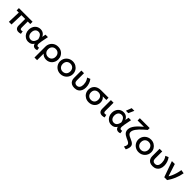

<svg xmlns="http://www.w3.org/2000/svg" viewBox="640 -3093 5647 5647"><g transform="rotate(45 3463.0 -270.0)"><path d="M520 14.5Q490.5 14.5 466.5 6Q442.5 -2.5 425 -19.5Q407.5 -36.5 397.8 -63.2Q388 -90 388 -127V-400H231.5L218.5 0H109.5L122.5 -400H32.5V-495H600.5V-400H495V-156.5Q495 -115.5 506.5 -98.5Q518 -81.5 544 -81.5Q556.5 -81.5 568.8 -84.5Q581 -87.5 593 -92.5L609.5 -2Q587.5 5.5 564.5 10Q541.5 14.5 520 14.5Z M925.5 15Q855.5 15 801 -19Q746.5 -53 715.2 -112.2Q684 -171.5 684 -247.5Q684 -304.5 701.8 -352.8Q719.5 -401 751.5 -436.2Q783.5 -471.5 827.2 -490.8Q871 -510 922.5 -510Q971.5 -510 1009.2 -493.2Q1047 -476.5 1073.5 -447.5Q1100 -418.5 1116 -380.5L1137.5 -495H1240L1194.5 -260Q1183.5 -203 1183 -166Q1182.5 -129 1192.8 -110Q1203 -91 1224 -86.5Q1245 -82 1276.5 -90.5L1288.5 -0.5Q1243 18 1203 13.5Q1163 9 1135.8 -16Q1108.5 -41 1102 -83Q1073.5 -35.5 1030.8 -10.2Q988 15 925.5 15ZM935 -82.5Q979 -82.5 1008.2 -103.8Q1037.5 -125 1055.5 -162.2Q1073.5 -199.5 1083 -247Q1079.5 -263.5 1073.5 -285Q1067.5 -306.5 1056.8 -328.8Q1046 -351 1029.5 -370Q1013 -389 989.2 -400.8Q965.5 -412.5 933 -412.5Q891 -412.5 859.8 -392.5Q828.5 -372.5 811.2 -335.5Q794 -298.5 794 -248Q794 -170.5 833 -126.5Q872 -82.5 935 -82.5Z M1384 210V-242.5Q1384 -317 1418 -377.8Q1452 -438.5 1512.5 -474.2Q1573 -510 1652 -510Q1732.5 -510 1792.8 -474.5Q1853 -439 1886.5 -379.2Q1920 -319.5 1920 -247.5Q1920 -193 1901.8 -145.2Q1883.5 -97.5 1849.8 -61.5Q1816 -25.5 1769.8 -5.2Q1723.5 15 1668 15Q1615 15 1568.8 -6Q1522.5 -27 1493.5 -63V210ZM1652 -82.5Q1698 -82.5 1733.8 -102.8Q1769.5 -123 1789.8 -160Q1810 -197 1810 -247.5Q1810 -298 1789.5 -335.2Q1769 -372.5 1733.2 -392.5Q1697.5 -412.5 1652 -412.5Q1606 -412.5 1570.2 -392.5Q1534.5 -372.5 1514 -335.2Q1493.5 -298 1493.5 -247.5Q1493.5 -197 1514 -160Q1534.5 -123 1570.2 -102.8Q1606 -82.5 1652 -82.5Z M2261 15Q2183.5 15 2122.8 -20.8Q2062 -56.5 2027.5 -116.2Q1993 -176 1993 -247.5Q1993 -300.5 2012.8 -347.8Q2032.5 -395 2068.8 -431.5Q2105 -468 2154 -489Q2203 -510 2261.5 -510Q2339 -510 2399.8 -474.2Q2460.5 -438.5 2495 -378.8Q2529.5 -319 2529.5 -247.5Q2529.5 -195 2509.8 -147.5Q2490 -100 2454 -63.5Q2418 -27 2369 -6Q2320 15 2261 15ZM2261 -82.5Q2307 -82.5 2342.8 -102.8Q2378.5 -123 2399 -160Q2419.5 -197 2419.5 -247.5Q2419.5 -298 2399 -335.2Q2378.5 -372.5 2342.8 -392.5Q2307 -412.5 2261 -412.5Q2215 -412.5 2179.2 -392.5Q2143.5 -372.5 2123.2 -335.2Q2103 -298 2103 -247.5Q2103 -197 2123.5 -160Q2144 -123 2179.8 -102.8Q2215.5 -82.5 2261 -82.5Z M2843.5 15Q2769.5 15 2722.2 -12Q2675 -39 2652.5 -84.5Q2630 -130 2630 -186V-495H2740V-197.5Q2740 -140.5 2767.8 -111.8Q2795.5 -83 2843.5 -83Q2875.5 -83.5 2899.2 -95.2Q2923 -107 2938.5 -128.5Q2954 -150 2961.8 -180Q2969.5 -210 2969.5 -246.5Q2969.5 -287.5 2961.2 -326.8Q2953 -366 2936.2 -402Q2919.5 -438 2895 -468.5L2990.5 -509Q3034.5 -453 3057.8 -382.2Q3081 -311.5 3081 -241Q3081 -165 3053.8 -107.5Q3026.5 -50 2973.5 -17.5Q2920.5 15 2843.5 15Z M3438 15Q3361 15 3300.8 -19Q3240.5 -53 3206 -111.8Q3171.5 -170.5 3171.5 -244Q3171.5 -298.5 3190 -344.5Q3208.5 -390.5 3244.2 -424.2Q3280 -458 3331.8 -476.5Q3383.5 -495 3449.5 -495H3761.5V-402H3612.5Q3656 -370.5 3675.8 -324Q3695.5 -277.5 3695.5 -227.5Q3695.5 -176 3677 -132Q3658.5 -88 3624.5 -55Q3590.5 -22 3543.2 -3.5Q3496 15 3438 15ZM3439 -82.5Q3484 -82.5 3518 -101.5Q3552 -120.5 3570.8 -155.8Q3589.5 -191 3589.5 -240.5Q3589.5 -315.5 3547.2 -357.5Q3505 -399.5 3436 -399.5Q3392 -399.5 3357.2 -381.8Q3322.5 -364 3302 -329.8Q3281.5 -295.5 3281.5 -245.5Q3281.5 -171.5 3325.5 -127Q3369.5 -82.5 3439 -82.5Z M3997.5 14Q3956.5 14 3925.2 -1Q3894 -16 3876.2 -47.5Q3858.5 -79 3858.5 -128.5V-495H3968.5V-160Q3968.5 -116.5 3981 -99.5Q3993.5 -82.5 4022.5 -82.5Q4033 -82.5 4045.2 -85.5Q4057.5 -88.5 4070 -93.5L4089 -3.5Q4065.5 4.5 4042.2 9.2Q4019 14 3997.5 14Z M4381.5 15Q4311.5 15 4257 -19Q4202.5 -53 4171.2 -112.2Q4140 -171.5 4140 -247.5Q4140 -304.5 4157.8 -352.8Q4175.5 -401 4207.5 -436.2Q4239.5 -471.5 4283.2 -490.8Q4327 -510 4378.5 -510Q4427.5 -510 4465.2 -493.2Q4503 -476.5 4529.5 -447.5Q4556 -418.5 4572 -380.5L4593.5 -495H4696L4650.5 -260Q4639.5 -203 4639 -166Q4638.5 -129 4648.8 -110Q4659 -91 4680 -86.5Q4701 -82 4732.5 -90.5L4744.5 -0.5Q4699 18 4659 13.5Q4619 9 4591.8 -16Q4564.5 -41 4558 -83Q4529.5 -35.5 4486.8 -10.2Q4444 15 4381.5 15ZM4391 -82.5Q4435 -82.5 4464.2 -103.8Q4493.5 -125 4511.5 -162.2Q4529.5 -199.5 4539 -247Q4535.5 -263.5 4529.5 -285Q4523.5 -306.5 4512.8 -328.8Q4502 -351 4485.5 -370Q4469 -389 4445.2 -400.8Q4421.5 -412.5 4389 -412.5Q4347 -412.5 4315.8 -392.5Q4284.5 -372.5 4267.2 -335.5Q4250 -298.5 4250 -248Q4250 -170.5 4289 -126.5Q4328 -82.5 4391 -82.5ZM4391.5 -585 4458.5 -759.5H4570L4493 -585Z M5193 220.5 5095.5 201Q5116.5 163.5 5124.8 138Q5133 112.5 5133 94Q5133 62 5110.2 40.8Q5087.5 19.5 5051.5 2.5Q5015.5 -14.5 4975.2 -32.5Q4935 -50.5 4899 -75.2Q4863 -100 4840.2 -137Q4817.5 -174 4817.5 -228.5Q4817.5 -282 4840.5 -333.8Q4863.5 -385.5 4903.5 -435.5Q4943.5 -485.5 4994.5 -533.2Q5045.5 -581 5101 -626H4837.5V-720H5247V-641.5Q5189.5 -594 5140.5 -549.5Q5091.5 -505 5052.5 -463.5Q5013.5 -422 4986 -383.2Q4958.5 -344.5 4944 -308.5Q4929.5 -272.5 4929.5 -239Q4929.5 -200.5 4951.8 -174.8Q4974 -149 5009.2 -130.8Q5044.5 -112.5 5084 -96Q5123.5 -79.5 5158.5 -58.8Q5193.5 -38 5216 -8Q5238.5 22 5238.5 67.5Q5238.5 88 5233.5 112Q5228.5 136 5218.5 163.2Q5208.5 190.5 5193 220.5Z M5515 15Q5437.5 15 5376.8 -20.8Q5316 -56.5 5281.5 -116.2Q5247 -176 5247 -247.5Q5247 -300.5 5266.8 -347.8Q5286.5 -395 5322.8 -431.5Q5359 -468 5408 -489Q5457 -510 5515.5 -510Q5593 -510 5653.8 -474.2Q5714.5 -438.5 5749 -378.8Q5783.5 -319 5783.5 -247.5Q5783.5 -195 5763.8 -147.5Q5744 -100 5708 -63.5Q5672 -27 5623 -6Q5574 15 5515 15ZM5515 -82.5Q5561 -82.5 5596.8 -102.8Q5632.5 -123 5653 -160Q5673.5 -197 5673.5 -247.5Q5673.5 -298 5653 -335.2Q5632.5 -372.5 5596.8 -392.5Q5561 -412.5 5515 -412.5Q5469 -412.5 5433.2 -392.5Q5397.5 -372.5 5377.2 -335.2Q5357 -298 5357 -247.5Q5357 -197 5377.5 -160Q5398 -123 5433.8 -102.8Q5469.5 -82.5 5515 -82.5Z M6097.5 15Q6023.5 15 5976.2 -12Q5929 -39 5906.5 -84.5Q5884 -130 5884 -186V-495H5994V-197.5Q5994 -140.5 6021.8 -111.8Q6049.5 -83 6097.5 -83Q6129.5 -83.5 6153.2 -95.2Q6177 -107 6192.5 -128.5Q6208 -150 6215.8 -180Q6223.5 -210 6223.5 -246.5Q6223.5 -287.5 6215.2 -326.8Q6207 -366 6190.2 -402Q6173.5 -438 6149 -468.5L6244.5 -509Q6288.5 -453 6311.8 -382.2Q6335 -311.5 6335 -241Q6335 -165 6307.8 -107.5Q6280.5 -50 6227.5 -17.5Q6174.5 15 6097.5 15Z M6573 0 6396 -495H6517L6656.5 -64.5L6629.5 -87.5Q6663 -137.5 6692.8 -202.5Q6722.5 -267.5 6745.2 -344.2Q6768 -421 6780.5 -505L6894 -485Q6869.5 -345.5 6816.5 -223.2Q6763.5 -101 6692 0Z"/></g></svg>

Font: Geologica Cursive
Style: Regular
Weight: 400
Designer: Sindre Bremnes, Frode Helland
Foundry: Monokrom Skriftforlag AS
Version: Version 1.010;gftools[0.9.28]